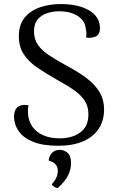

<svg xmlns="http://www.w3.org/2000/svg" viewBox="-20 -726 595 974"><path d="M274.6 13.4Q196.8 13.4 147.6 -6.7Q98.4 -26.8 74.8 -60.7Q51.2 -94.6 51.2 -134.6Q51.2 -153.8 58 -168.3Q64.7 -182.7 80.8 -189.5Q96.9 -196.3 124.8 -192Q122.3 -182.7 121.7 -172.5Q121.2 -162.2 122.1 -149.8Q124.4 -112.5 143.9 -84Q163.4 -55.6 198.7 -40Q234.1 -24.3 282.8 -24.3Q346.7 -24.3 387.6 -54.5Q428.5 -84.6 428.5 -145.8Q428.5 -185.7 410 -214.5Q391.5 -243.2 355.8 -268.5Q320.2 -293.7 268.2 -321.9Q210.7 -354.6 167.4 -384.3Q124.1 -414.1 99.9 -451.5Q75.7 -489 75.7 -542.2Q75.7 -600.7 104.9 -636.5Q134.2 -672.2 182.7 -688.9Q231.3 -705.5 288.3 -705.5Q376.8 -705.5 432 -673.3Q487.2 -641 487.2 -582Q487.2 -564 478.7 -551.5Q470.2 -538.9 446.9 -535.8Q434.2 -532.2 416.5 -536.2Q419.1 -547.3 418.5 -558Q417.8 -568.6 415.5 -577.8Q413.2 -607.1 395.4 -627.1Q377.6 -647.2 347.9 -658Q318.2 -668.8 279.8 -668.8Q249.6 -668.8 220.3 -659.6Q191.1 -650.5 171.8 -628.4Q152.5 -606.4 152.5 -566.9Q152.5 -527.2 172.2 -498.7Q191.9 -470.2 228.1 -446.3Q264.3 -422.5 312.9 -395.5Q367.5 -366.7 411.4 -335.4Q455.4 -304.2 481.7 -264.1Q508 -224 508 -168.4Q508 -134.4 495.8 -101.9Q483.5 -69.4 455.9 -43.5Q428.3 -17.6 383.7 -2.1Q339 13.4 274.6 13.4ZM272 228.5Q262.2 226.5 255.2 221.5Q248.2 216.6 242 209.8Q257.4 192.6 265.2 176.3Q273.1 160.1 273.1 142.7Q273.1 123.2 265.7 112.7Q258.2 102.2 247.8 96.8Q237.5 91.3 227.2 88.3Q227.2 69.2 242.1 51.6Q257.1 34 283.5 34Q303.3 34 321.9 48.5Q340.5 63 340.5 103.2Q340.5 131.4 325.8 162.7Q311.2 193.9 272 228.5Z"/></svg>

Font: Arima Thin
Style: Regular
Weight: 100
Designer: Joana Correia and Natanael Gama
Foundry: NDISCOVER
Version: Version 1.101;gftools[0.9.23]